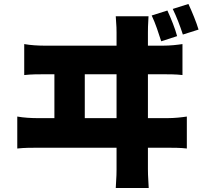

<svg xmlns="http://www.w3.org/2000/svg" viewBox="-20 -880 1040 967"><path d="M980 -731C969 -768 948 -819 929 -860L850 -835C870 -794 887 -749 901 -706ZM872 -698C862 -736 842 -786 823 -827L744 -802C764 -760 778 -715 792 -672ZM407 -285V-506H567V-285ZM725 -285V-506H800C824 -506 869 -506 899 -502V-658C872 -654 838 -650 800 -650H725V-716C725 -730 725 -752 728 -798H563C567 -746 567 -730 567 -716V-650H207C174 -650 135 -652 102 -658V-502C137 -506 175 -506 207 -506H254V-285H171C139 -285 100 -287 67 -293V-132C102 -136 140 -136 171 -136H567V-26C567 -16 567 9 563 67H729C725 7 725 -20 725 -28V-136H822C847 -136 892 -136 921 -132V-293C895 -289 860 -285 822 -285Z"/></svg>

Font: Noto Sans T Chinese Black
Style: Bold
Weight: 900
Designer: Ryoko NISHIZUKA (kana & ideographs); Paul D. Hunt (Latin, Greek & Cyrillic); Wenlong ZHANG (bopomofo); Sandoll Communica
Foundry: Adobe Systems Incorporated
Version: Version 1.000;PS 1;hotconv 1.0.78;makeotf.lib2.5.61930